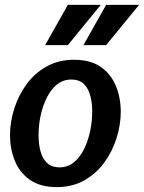

<svg xmlns="http://www.w3.org/2000/svg" viewBox="-20 -755 590 787"><path d="M213 12Q145 12 102.5 -18Q60 -48 40.5 -96.5Q21 -145 21 -201Q21 -255 38.5 -310Q56 -365 89 -410Q122 -455 171 -482.5Q220 -510 283 -510Q352 -510 394 -480Q436 -450 455.5 -401.5Q475 -353 475 -297Q475 -243 457.5 -188Q440 -133 407 -88Q374 -43 325 -15.5Q276 12 213 12ZM224 -69Q257 -69 282 -89Q307 -109 324 -143Q341 -177 349.5 -217.5Q358 -258 358 -298Q358 -334 350 -363.5Q342 -393 323.5 -411Q305 -429 272 -429Q239 -429 214 -409Q189 -389 172 -355Q155 -321 146.5 -281Q138 -241 138 -200Q138 -165 146 -135Q154 -105 173 -87Q192 -69 224 -69ZM258 -735H393L258 -570H165ZM415 -735H550L415 -570H322Z"/></svg>

Font: Rosario
Style: Bold Italic
Weight: 700
Italic angle: -8.05°
Designer: Hector Gatti
Foundry: Omnibus Type
Version: Version 1.101; ttfautohint (v1.8.1.43-b0c9)